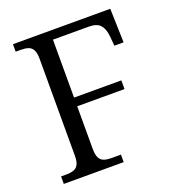

<svg xmlns="http://www.w3.org/2000/svg" viewBox="-130 -818 845 922"><g transform="rotate(-20 292.5 -357.0)"><path d="M39 0V-38.3H65.3Q86.7 -38.3 102.2 -43.2Q117.7 -48 126.5 -63Q135.3 -78 135.3 -109.3V-604Q135.3 -635.3 126.5 -650.7Q117.7 -666 102.2 -670.8Q86.7 -675.7 65.3 -675.7H39V-714H536.3L541.3 -540.7H494.3L489.7 -591.3Q486.3 -628 469 -648.3Q451.7 -668.7 409.7 -668.7H227V-372.7H468.7V-328.3H227V-113Q227 -80 235.3 -64.3Q243.7 -48.7 259.5 -43.5Q275.3 -38.3 297 -38.3H345V0Z"/></g></svg>

Font: Noto Serif Hentaigana ExtraLight
Style: Regular
Weight: 200
Designer: Kazuhiro Yamada
Foundry: nipponia
Version: Version 1.000